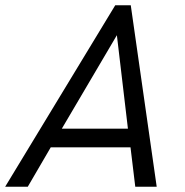

<svg xmlns="http://www.w3.org/2000/svg" viewBox="-46 -710 704 730"><path d="M-26.4 0 392.1 -689.9H451.2L549.8 0H468.3L450.2 -149.9H147L59.6 0ZM189 -220.7H440.4L398.4 -576.2Z"/></svg>

Font: Acari Sans
Style: Italic
Weight: 400
Italic angle: -13°
Designer: Alfredo Marco Pradil and Stefan Peev
Foundry: Hanken Design Co.
Version: Version 1.045;January 11, 2019;FontCreator 11.5.0.2425 64-bi